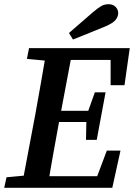

<svg xmlns="http://www.w3.org/2000/svg" viewBox="-29 -893 641 913"><path d="M-9 0 2 -50 130 -62H141L131 0ZM73 0 140 -355Q154 -432 167.5 -509.5Q181 -587 194 -664H318L251 -309Q237 -232 223 -154.5Q209 -77 197 0ZM99 -613 109 -664H251L241 -601H226ZM138 0 147 -55H485L414 -4L479 -177H544L505 0ZM195 -313 203 -366H419L412 -313ZM249 -608 258 -664H588L563 -488H497V-659L542 -608ZM380 -228 382 -333 386 -353 422 -454H473L431 -228ZM299 -736Q328 -761 356.5 -786Q385 -811 413 -835Q438 -856 453 -864.5Q468 -873 488 -873Q508 -873 520.5 -860.5Q533 -848 533 -831Q533 -815 522 -800Q511 -785 476 -769Q437 -753 397.5 -737Q358 -721 318 -705Z"/></svg>

Font: Source Serif 4 18pt SemiBold
Style: Italic
Weight: 600
Italic angle: -12°
Designer: Frank Grießhammer
Foundry: Adobe Systems Incorporated
Version: Version 4.004;hotconv 1.0.116;makeotfexe 2.5.65601